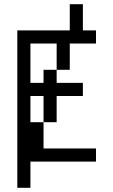

<svg xmlns="http://www.w3.org/2000/svg" viewBox="-20 -770 540 915"><path d="M437.5 0V-62.5H187.5Q187.5 -62.5 187.5 -187.5H125Q125 -187.5 125 -312.5H187.5Q187.5 -312.5 187.5 -187.5H250Q250 -187.5 250 -312.5H375V-375H250V-437.5H187.5V-375H125V-562.5H250Q250 -562.5 250 -437.5H312.5Q312.5 -437.5 312.5 -562.5H437.5V-625H375Q375 -625 375 -750H312.5Q312.5 -750 312.5 -625H62.5Q62.5 -625 62.5 125H125Q125 125 125 0Z"/></svg>

Font: CalcUnifontExMono
Style: Regular
Weight: 500
Version: Version 15.0.06